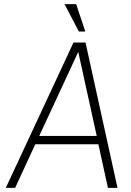

<svg xmlns="http://www.w3.org/2000/svg" viewBox="-20 -905 633 925"><path d="M347 -885 391 -753H360L291 -885ZM8 0 334 -700H392L546 0H500L454 -210H150L53 0ZM169 -250H446L357 -655Z"/></svg>

Font: Haskoy ExtraLight
Style: Italic
Weight: 200
Designer: Ertekin Erdin
Foundry: Ertekin Erdin
Version: Version 2.000; ttfautohint (v1.8.4.7-5d5b)